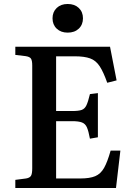

<svg xmlns="http://www.w3.org/2000/svg" viewBox="-20 -945 672 965"><path d="M57 0V-41L111 -48Q129 -51 135.5 -61Q142 -71 142 -99V-616Q142 -641 135.5 -650.5Q129 -660 108 -663L57 -669V-710H533L566 -541L519 -529Q500 -583 481 -612Q462 -641 433 -651.5Q404 -662 356 -662H262V-387H343Q375 -387 390.5 -392.5Q406 -398 414.5 -416Q423 -434 432 -472L472 -477V-255L432 -248Q425 -286 417 -304.5Q409 -323 392 -329.5Q375 -336 343 -336H262V-48H384Q431 -48 458.5 -59.5Q486 -71 503 -101Q520 -131 536 -188H585L563 0ZM320 -781Q286 -781 265 -801Q244 -821 244 -853Q244 -885 265 -905Q286 -925 320 -925Q355 -925 376 -905Q397 -885 397 -853Q397 -821 376 -801Q355 -781 320 -781Z"/></svg>

Font: Literata 36pt Medium
Style: Regular
Weight: 500
Designer: Latin by Veronika Burian and Jose Scaglione. Greek by Irene Vlachou. Cyrillic by Vera Evstafieva.
Foundry: TypeTogether
Version: Version 3.002